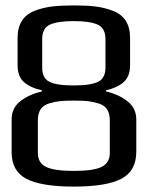

<svg xmlns="http://www.w3.org/2000/svg" viewBox="-20 -680 547 710"><path d="M372 -342Q419 -331 451.5 -305.5Q484 -280 484 -238V-119Q484 -48 429 -19Q374 10 253 10Q132 10 77 -19Q23 -48 23 -117V-238Q23 -281 55.5 -306Q88 -331 135 -342V-346Q91 -356 68 -377Q45 -398 45 -439V-540Q45 -578 61 -603Q77 -628 108 -640Q139 -652 172.5 -656Q206 -660 253 -660Q300 -660 333 -656Q366 -652 397.5 -640Q429 -628 445 -603Q461 -578 461 -540V-439Q461 -398 438 -377Q415 -356 372 -346ZM136 -535V-430Q136 -391 162 -378Q188 -364 253 -364Q316 -364 344 -378Q370 -392 370 -430V-535Q370 -576 341 -589Q312 -602 253 -602Q194 -602 165 -589Q136 -576 136 -535ZM120 -235V-114Q120 -78 150 -63Q180 -48 253 -48Q326 -48 356 -63Q386 -78 386 -114V-235Q386 -260 376 -275.5Q366 -291 344.5 -297.5Q323 -304 304 -306Q285 -308 253 -308Q221 -308 202 -306Q183 -304 161.5 -297.5Q140 -291 130 -275.5Q120 -260 120 -235Z"/></svg>

Font: Gamestation Display
Style: Regular
Weight: 400
Designer: Jonas Hecksher
Foundry: Jonas Hecksher, Playtypeª, e-types AS
Version: Version 1.003